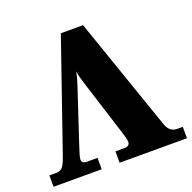

<svg xmlns="http://www.w3.org/2000/svg" viewBox="-126 -840 967 967"><g transform="rotate(-20 357.5 -357.0)"><path d="M258 0V-61H201C181 -61 174 -71 174 -81C174 -95 182 -118 191 -146L285 -430C293 -453 302 -484 306 -507C309 -483 319 -451 327 -426L419 -136C424 -119 431 -98 431 -83C431 -69 420 -61 402 -61H354V0H715V-61H685C665 -61 641 -70 629 -105L418 -714H299L97 -130C77 -72 65 -61 35 -61H0V0Z"/></g></svg>

Font: UArctic Serif Black
Style: Regular
Weight: 900
Designer: Customization by Puisto advertising & original work Monotype Design Team
Foundry: Monotype Imaging Inc.
Version: Version 2.004